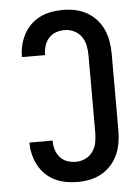

<svg xmlns="http://www.w3.org/2000/svg" viewBox="-53 -785 607 835"><g transform="rotate(-5 250.0 -367.5)"><path d="M253 8Q227 8 202 3.5Q177 -1 154 -12Q131 -23 112.5 -41Q94 -59 82 -81.5Q70 -104 64 -129Q58 -154 58 -179V-181H159V-180Q159 -160 164.5 -141.5Q170 -123 183 -108Q196 -93 214.5 -86.5Q233 -80 253 -80Q274 -80 294 -89.5Q314 -99 326.5 -117Q339 -135 343 -156.5Q347 -178 347 -200V-535Q347 -557 343 -578.5Q339 -600 326.5 -618Q314 -636 294 -645.5Q274 -655 253 -655Q233 -655 214.5 -648.5Q196 -642 183 -627Q170 -612 164.5 -593.5Q159 -575 159 -555V-554H58V-556Q58 -581 64 -606Q70 -631 82 -653.5Q94 -676 112.5 -694Q131 -712 154 -723Q177 -734 202 -738.5Q227 -743 253 -743Q280 -743 306.5 -737.5Q333 -732 356.5 -719Q380 -706 398.5 -685.5Q417 -665 428 -640.5Q439 -616 443.5 -589Q448 -562 448 -535V-200Q448 -173 443.5 -146Q439 -119 428 -94.5Q417 -70 398.5 -49.5Q380 -29 356.5 -16Q333 -3 306.5 2.5Q280 8 253 8Z"/></g></svg>

Font: Iosevka Curly Semibold
Style: Regular
Weight: 600
Monospace: yes
Designer: Belleve Invis
Foundry: Belleve Invis
Version: Version 22.1.2; ttfautohint (v1.8.4)